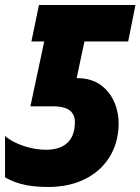

<svg xmlns="http://www.w3.org/2000/svg" viewBox="-24 -734 559 764"><path d="M170 10C335 10 448 -92 448 -243C448 -335 392 -423 287 -423H281L312 -569H486L515 -714H131L101 -569H152L97 -311H188C235 -311 274 -297 274 -248C274 -174 232 -138 158 -138C105 -138 34 -159 -4 -193V-28C50 2 103 10 170 10Z"/></svg>

Font: Noto Sans UI Condensed Black
Style: Italic
Weight: 900
Width: 3
Italic angle: -192°
Designer: Monotype Design Team
Foundry: Monotype Imaging Inc.
Version: Version 1.901